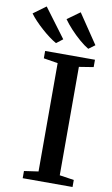

<svg xmlns="http://www.w3.org/2000/svg" viewBox="-182 -1051 646 1104"><g transform="rotate(10 141.5 -499.0)"><path d="M116.5 -54V-686.5L33.5 -700V-743H324.5V-700L240.5 -686.5V-53.5L324.5 -41V0H33.5V-42ZM86.5 -798.5Q68.5 -808.5 46 -825.2Q23.5 -842 0.5 -862.5Q-22.5 -883 -42.2 -903.8Q-62 -924.5 -75 -943L-2 -996.5L124.5 -827L87.5 -798.5ZM275 -798.5Q251 -812.5 222 -837.5Q193 -862.5 166.5 -891.2Q140 -920 123 -944.5L196.5 -997.5L312.5 -825.5L276 -798.5Z"/></g></svg>

Font: Merriweather 60pt SemiBold
Style: Regular
Weight: 600
Version: Version 2.100